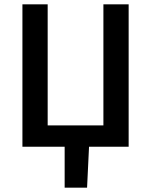

<svg xmlns="http://www.w3.org/2000/svg" viewBox="-20 -674 694 882"><path d="M277 188V0H83V-654H199V-98H455V-654H571V0H389L380 188Z"/></svg>

Font: Source Sans Pro SemiBold
Style: Regular
Weight: 600
Designer: Paul D. Hunt
Foundry: Adobe Systems Incorporated
Version: Version 2.045;hotconv 1.0.109;makeotfexe 2.5.65596